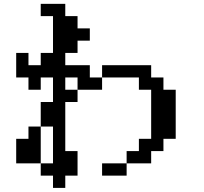

<svg xmlns="http://www.w3.org/2000/svg" viewBox="-20 -879 1040 978"><path d="M500 15.6V-46.9H625V15.6ZM62.5 -484.4V-609.4H125V-546.9H187.5V-609.4H250V-796.9H187.5V-859.4H312.5V-796.9H375V-734.4H437.5V-671.9H375V-609.4H312.5V-546.9H437.5V-484.4H500V-546.9H750V-484.4H812.5V-421.9H875V-171.9H812.5V-109.4H750V-46.9H625V-109.4H687.5V-171.9H750V-421.9H687.5V-484.4H500V-421.9H375V-359.4H312.5V-109.4H375V15.6H312.5V78.1H250V15.6H187.5V-46.9H250V-234.4H187.5V-359.4H250V-484.4H187.5V-421.9H125V-484.4ZM62.5 -46.9V-171.9H125V-234.4H187.5V-46.9ZM375 -421.9V-484.4H312.5V-421.9Z"/></svg>

Font: KH Dot Dougenzaka 16
Style: Regular
Weight: 400
Designer: Original version for X68000 by Keitarou Hiraki (http://hp.vector.co.jp/authors/VA000874/) / TrueType conversion by Homem
Version: Version 1.00.20150527